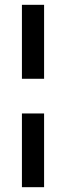

<svg xmlns="http://www.w3.org/2000/svg" viewBox="-20 -749 274 797"><path d="M71 -422V-729H163V-422ZM71 28V-278H163V28Z"/></svg>

Font: Zen Kaku Gothic Antique
Style: Bold
Weight: 700
Designer: Yoshimichi Ohira
Foundry: Positype
Version: Version 1.001